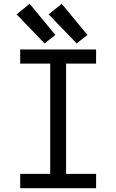

<svg xmlns="http://www.w3.org/2000/svg" viewBox="-20 -997 616 1017"><path d="M87 0H489V-76H330V-660H489V-735H87V-660H246V-76H87ZM216 -767 273 -812 137 -977 68 -921ZM386 -767 443 -812 307 -977 238 -921Z"/></svg>

Font: Iosevka SS01 Extended
Style: Regular
Weight: 400
Width: 7
Monospace: yes
Designer: Belleve Invis
Foundry: Belleve Invis
Version: Version 3.4.7; ttfautohint (v1.8.3)